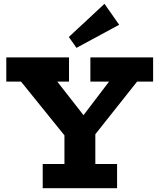

<svg xmlns="http://www.w3.org/2000/svg" viewBox="-20 -987 836 1007"><path d="M356 -230 62 -594H253L418 -383L578 -593H726L438 -230ZM204 0V-127H594V0ZM318 -66V-330H480V-66ZM13 -559V-686H342V-559ZM454 -559V-686H783V-559ZM381 -736 341 -793 528 -967 605 -857Z"/></svg>

Font: BioRhyme ExtraBold
Style: Regular
Weight: 800
Designer: Aoife Mooney
Foundry: Aoife Mooney Type
Version: Version 1.600;gftools[0.9.33]